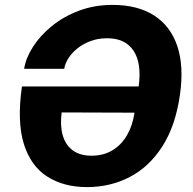

<svg xmlns="http://www.w3.org/2000/svg" viewBox="-20 -753 787 783"><path d="M335 10Q240 10 172.8 -32.8Q105.5 -75.5 77.2 -166.2Q49 -257 69.5 -400.5H545.5Q558.5 -494.5 524.8 -545.8Q491 -597 417 -597Q380 -597 349.2 -585.5Q318.5 -574 295.5 -555.5Q272.5 -537 258.8 -515Q245 -493 242 -472.5H78.5Q85 -515.5 114 -561.2Q143 -607 190.5 -646Q238 -685 301.2 -709Q364.5 -733 439 -733Q541 -733 608 -690.2Q675 -647.5 702.8 -565.8Q730.5 -484 714 -367.5Q696 -240 642.2 -156.2Q588.5 -72.5 509.2 -31.2Q430 10 335 10ZM353 -118Q402.5 -118 439.2 -140.5Q476 -163 498.5 -202.5Q521 -242 528.5 -293.5L231.5 -294.5Q224.5 -242.5 235.5 -202.5Q246.5 -162.5 276.2 -140.2Q306 -118 353 -118Z"/></svg>

Font: Public Sans Thin
Style: Bold Italic
Weight: 700
Italic angle: -8°
Version: Version 2.001